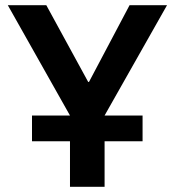

<svg xmlns="http://www.w3.org/2000/svg" viewBox="-20 -718 672 738"><path d="M249 -175H103V-274H249L10 -698H158L319 -403H322L478 -698H622L382 -274H528V-175H382V0H249Z"/></svg>

Font: Plexus Sans SemiBold
Style: Regular
Weight: 600
Version: Version 2.001;PS 002.001;hotconv 1.0.70;makeotf.lib2.5.58329